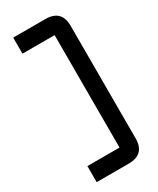

<svg xmlns="http://www.w3.org/2000/svg" viewBox="-221 -847 833 1011"><g transform="rotate(-30 195.5 -341.5)"><path d="M341.8 -683.6V0Q341.8 97.7 244.1 97.7H48.8V0H244.1V-683.6H48.8V-781.2H244.1Q341.8 -781.2 341.8 -683.6Z"/></g></svg>

Font: BabelStone Runic Ruled
Style: Regular
Weight: 400
Designer: Andrew West
Foundry: BabelStone
Version: Version 7.004 November 9, 2023